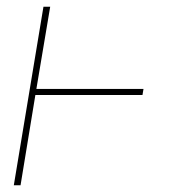

<svg xmlns="http://www.w3.org/2000/svg" viewBox="-20 -550 540 570"><path d="M21 0 109 -530H129L88 -286H406L403 -268H85L41 0Z"/></svg>

Font: Iosevka Slab Thin Oblique
Style: Regular
Weight: 100
Italic angle: -9°
Monospace: yes
Designer: Belleve Invis
Foundry: Belleve Invis
Version: Version 11.1.0; ttfautohint (v1.8.3)